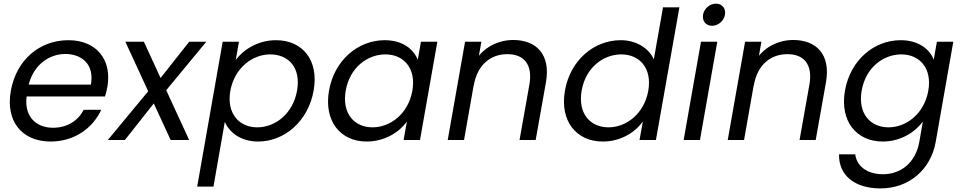

<svg xmlns="http://www.w3.org/2000/svg" viewBox="-20 -781 5369 1071"><path d="M111.1 -242.9H565.8C571.5 -261.6 575.5 -277.7 579 -296.9C605.1 -445.4 520.4 -556.8 361.4 -556.8C201.6 -556.8 71.4 -447.8 40.4 -274.5C9.4 -101.3 105.9 8.5 261.9 8.5C398.2 8.5 499.1 -69 544.7 -168.6H446.9C416.9 -110 357.7 -68.4 275.5 -68.4C178.2 -68.4 109.2 -135.3 130.4 -254.9L136.1 -290.1C158.1 -412.5 249 -479.9 344.1 -479.9C437.7 -479.9 507.4 -420.5 487 -309.2H124.1Z M931.9 0H1035.2L782.5 -548.3H679.2ZM834.8 -305.9 581.4 0H676.7L861.5 -234.1ZM878.9 -243.4 1130.8 -548.3H1035.5L851.5 -315.3Z M1295.3 -446.8 1312.9 -548.3H1222.2L1079.9 260H1170.7L1233.9 -100.8C1258.7 -44.8 1319.6 8.5 1419.9 8.5C1567.4 8.5 1699.6 -105.6 1729.6 -276C1759.6 -446.5 1666.9 -556.8 1519.4 -556.8C1419.9 -556.8 1338.5 -505 1295.3 -446.8ZM1637.1 -276C1614.4 -146.8 1515.8 -70.7 1414.6 -70.7C1315.9 -70.7 1242.2 -146.5 1264.9 -274.5C1287.6 -401.8 1388.3 -477.6 1487 -477.6C1588.1 -477.6 1659.8 -405.3 1637.1 -276Z M1815.4 -276C1785.4 -105.6 1878.9 8.5 2024.8 8.5C2125.9 8.5 2206.5 -43.3 2249.7 -102.3L2231.3 0H2322.8L2419.6 -548.3H2328.1L2310.4 -447.5C2287.8 -505 2227.7 -556.8 2125.9 -556.8C1978.4 -556.8 1845.4 -446.5 1815.4 -276ZM2280.1 -274.5C2257.4 -146.5 2157.5 -70.7 2058 -70.7C1957.6 -70.7 1885.9 -146.8 1908.6 -276C1931.3 -405.3 2030 -477.6 2130.4 -477.6C2229.9 -477.6 2302.8 -401.8 2280.1 -274.5Z M2477.4 0H2568.4L2665.2 -548.3H2574.2ZM2878 0H2968L3025.5 -322.6C3053 -479.7 2969.2 -558 2842.9 -558C2746.1 -558 2652.4 -503.6 2616.6 -409.5L2622.4 -302.9C2642.6 -420.5 2716.9 -478.9 2810.5 -478.9C2902.3 -478.9 2952.4 -421.7 2933.2 -310.2Z M3131.4 -276C3101.4 -105.6 3194.9 8.5 3342.3 8.5C3441.9 8.5 3521.7 -41.8 3566 -103.3L3547.3 0H3638.8L3769.8 -740H3678.3L3627.1 -449.8C3599.3 -512.5 3528.6 -556.8 3442.6 -556.8C3294.4 -556.8 3161.4 -446.5 3131.4 -276ZM3596.1 -274.5C3573.4 -146.5 3473.5 -70.7 3374 -70.7C3273.6 -70.7 3201.9 -146.8 3224.6 -276C3247.3 -405.3 3346 -477.6 3446.4 -477.6C3545.9 -477.6 3618.8 -401.8 3596.1 -274.5Z M3793.4 0H3884.4L3981.2 -548.3H3890.2ZM3952.1 -637.2C3985.8 -637.2 4017.9 -663.8 4023.9 -699C4029.9 -734.1 4007.6 -760.7 3974 -760.7C3939.6 -760.7 3907.7 -734.1 3901.7 -699C3895.6 -663.8 3917.7 -637.2 3952.1 -637.2Z M4039.4 0H4130.4L4227.2 -548.3H4136.2ZM4440 0H4530L4587.5 -322.6C4615 -479.7 4531.2 -558 4404.9 -558C4308.1 -558 4214.4 -503.6 4178.6 -409.5L4184.4 -302.9C4204.6 -420.5 4278.9 -478.9 4372.5 -478.9C4464.3 -478.9 4514.4 -421.7 4495.2 -310.2Z M5003.9 -556.8C4856.4 -556.8 4723.4 -446.5 4693.4 -276C4663.4 -105.6 4756.9 8.5 4904.3 8.5C5003.9 8.5 5084.5 -44.1 5127.7 -102.8L5107.8 11.7C5086.6 128.8 5002.5 190.9 4906 190.9C4815.7 190.9 4758.8 145.5 4750.6 79.7H4660.3C4657.5 197.3 4747.8 270 4891.6 270C5052.1 270 5172.1 163.2 5199.3 11.7L5297.6 -548.3H5206.1L5188.4 -448C5166.6 -506.5 5103.4 -556.8 5003.9 -556.8ZM5158.1 -274.5C5135.4 -146.5 5035.5 -70.7 4936 -70.7C4835.6 -70.7 4763.9 -146.8 4786.6 -276C4809.3 -405.3 4908 -477.6 5008.4 -477.6C5107.9 -477.6 5180.8 -401.8 5158.1 -274.5Z"/></svg>

Font: Poppins Devanagari Thin
Style: Italic
Weight: 100
Italic angle: -10°
Designer: Ninad Kale (Devanagari), Jonny Pinhorn (Latin)
Foundry: Indian Type Foundry
Version: 4.005